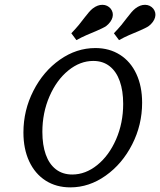

<svg xmlns="http://www.w3.org/2000/svg" viewBox="-20 -787 682 818"><path d="M79.8 -222.6Q79.8 -316.9 122.2 -400Q164.5 -483.1 235.1 -532.7Q305.6 -582.3 386.3 -582.3Q446 -582.3 491.1 -553.6Q536.3 -525 560.9 -472.2Q585.5 -419.4 585.5 -349.2Q585.5 -254.8 543.1 -171.8Q500.8 -88.7 430.2 -38.7Q359.7 11.3 279.8 11.3Q219.4 11.3 174.2 -17.7Q129 -46.8 104.4 -99.6Q79.8 -152.4 79.8 -222.6ZM504.8 -344.4Q504.8 -400 490.3 -441.1Q475.8 -482.3 447.2 -504.8Q418.5 -527.4 377.4 -527.4Q321 -527.4 271 -486.7Q221 -446 190.7 -376.2Q160.5 -306.5 160.5 -225Q160.5 -169.4 175 -128.6Q189.5 -87.9 218.1 -65.7Q246.8 -43.5 287.9 -43.5Q344.4 -43.5 394.4 -83.9Q444.4 -124.2 474.6 -193.5Q504.8 -262.9 504.8 -344.4ZM340.3 -712.1Q350 -725 358.9 -735.1Q367.7 -745.2 375 -750.8Q396 -766.9 416.9 -766.5Q437.9 -766.1 451.6 -750Q464.5 -733.1 459.3 -713.3Q454 -693.5 433.1 -676.6Q426.6 -671.8 414.5 -666.1Q402.4 -660.5 387.9 -654Q370.2 -646.8 348.8 -637.5Q327.4 -628.2 305.6 -616.1L283.9 -645.2Q301.6 -663.7 315.7 -680.6Q329.8 -697.6 340.3 -712.1ZM521.8 -712.1Q531.5 -725 540.3 -735.1Q549.2 -745.2 556.5 -750.8Q577.4 -766.9 598.4 -766.5Q619.4 -766.1 633.1 -750Q646 -733.1 640.7 -713.3Q635.5 -693.5 614.5 -676.6Q608.1 -671.8 596 -666.1Q583.9 -660.5 569.4 -654Q551.6 -646.8 530.2 -637.5Q508.9 -628.2 487.1 -616.1L465.3 -645.2Q483.1 -663.7 497.2 -680.6Q511.3 -697.6 521.8 -712.1Z"/></svg>

Font: Playfair Micro SmCond SmLight
Style: Italic
Weight: 360
Width: 4
Italic angle: -15.6°
Designer: Claus Eggers Sørensen
Foundry: Claus Eggers Sørensen
Version: Version 2.203;Glyphs 3.3 (3326)